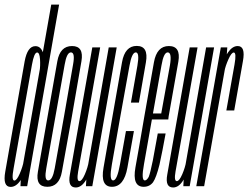

<svg xmlns="http://www.w3.org/2000/svg" viewBox="-44 -805 1073 830"><path d="M44.5 0H73.5L211.5 -785H177.5L46.5 -43ZM2 3Q25.5 3 44.5 -25Q63.5 -53 70.5 -89L59.5 -112Q54 -83.5 41.2 -54Q28.5 -24.5 18 -24.5Q5 -24.5 14.8 -77Q24.5 -129.5 54.5 -301Q85 -473 94.2 -525.5Q103.5 -578 116.5 -578Q127 -578 129 -549Q131 -520 126.5 -492L144.5 -514Q151.5 -549.5 141.8 -577.5Q132 -605.5 109 -605.5Q74.5 -605.5 62.5 -539.5Q50.5 -473.5 20.5 -301Q-9.5 -129.5 -21.2 -63.2Q-33 3 2 3Z M160.5 2.5Q212 2.5 223.5 -62.2Q235 -127 266.5 -300.5Q296.5 -474 308 -540Q319.5 -606 267.5 -606Q215.5 -606 203.8 -540Q192 -474 161.5 -300.5Q131 -127.5 119.8 -62.5Q108.5 2.5 160.5 2.5ZM164.5 -25Q146.5 -25 156 -76.8Q165.5 -128.5 195.5 -300.5Q226.5 -472.5 235.5 -525.5Q244.5 -578.5 262.5 -578.5Q281.5 -578.5 271.8 -525.8Q262 -473 232.5 -300.5Q202 -129 192.5 -77Q183 -25 164.5 -25Z M327.5 0H355L460.5 -600H426L330.5 -56ZM389 -600H355L284 -197.5Q268 -105.5 258 -50Q248 5.5 283.5 5.5Q308 5.5 327.2 -25.8Q346.5 -57 353 -93L340 -108Q335.5 -81 322.8 -51.5Q310 -22 299.5 -22Q286.5 -22 293.8 -63.5Q301 -105 317 -194Z M440 2.5Q492 2.5 506.8 -80.5Q521.5 -163.5 535 -238.5H500.5Q487 -165.5 474.8 -95.2Q462.5 -25 445 -25Q427 -25 439.8 -95Q452.5 -165 476 -300.5Q505.5 -463.5 515.8 -521Q526 -578.5 543 -578.5Q560 -578.5 550 -521.2Q540 -464 522 -361.5H556.5Q574.5 -465 586.8 -535.8Q599 -606.5 547 -606.5Q496 -606.5 483.5 -536.2Q471 -466 442 -300.5Q418 -162.5 403.5 -80Q389 2.5 440 2.5Z M577 2.5 582 -25Q565.5 -25 578.5 -95.5Q590.5 -166 615 -302Q644 -465 654 -522Q663.5 -578.5 681 -578.5Q700 -578.5 690.5 -522Q680 -467 653 -314.5H611.5L607 -288.5H683.5Q684.5 -295.5 685 -301.5Q715 -470.5 727 -538.5Q738.5 -606 686 -606Q634 -606 621.5 -536Q609.5 -466 580 -302Q557 -166.5 541.5 -81.5Q526.5 2.5 577 2.5ZM582 -25 577 2.5Q602.5 2.5 617.5 -17Q631.5 -37 645.5 -93.5Q658 -150 672 -228H638Q626.5 -165 616.5 -110.5Q605.5 -57 599 -40.5Q590.5 -25 582 -25Z M748.5 0H776L881.5 -600H847L751.5 -56ZM810 -600H776L705 -197.5Q689 -105.5 679 -50Q669 5.5 704.5 5.5Q729 5.5 748.2 -25.8Q767.5 -57 774 -93L761 -108Q756.5 -81 743.8 -51.5Q731 -22 720.5 -22Q707.5 -22 714.8 -63.5Q722 -105 738 -194Z M934.5 -327.5H968.5Q994.5 -476 1006.2 -541Q1018 -606 983.5 -606Q960.5 -606 941.2 -577.8Q922 -549.5 915.5 -511.5L926.5 -498Q930.5 -519.5 943.5 -548.8Q956.5 -578 966.5 -578Q979 -578 969.8 -526.2Q960.5 -474.5 934.5 -327.5ZM804.5 0H838.5L934.5 -541.5L938.5 -600H910.5Z"/></svg>

Font: Anybody UltraCondensed ExtraLight
Style: Italic
Weight: 250
Width: 1
Italic angle: -10°
Version: Version 1.113;gftools[0.9.25]